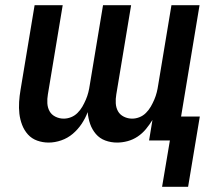

<svg xmlns="http://www.w3.org/2000/svg" viewBox="-20 -540 840 738"><path d="M603 178 633 0H553L566 -79Q555 -61 541 -44Q527 -27 509 -15Q491 -3 470.5 2.5Q450 8 430 8Q406 8 384.5 0Q363 -8 348.5 -25Q334 -42 326.5 -63.5Q319 -85 317 -109Q308 -85 293.5 -63.5Q279 -42 259.5 -25.5Q240 -9 215.5 -0.5Q191 8 167 8Q144 8 123 0.5Q102 -7 87.5 -23Q73 -39 65 -60Q57 -81 54.5 -103Q52 -125 53.5 -148.5Q55 -172 59 -195L113 -520H221L164 -177Q161 -160 162 -143Q163 -126 170.5 -112.5Q178 -99 193 -91.5Q208 -84 225 -84Q239 -84 253 -89.5Q267 -95 278 -106Q289 -117 296.5 -130Q304 -143 310 -157Q316 -171 319.5 -185Q323 -199 325 -213L376 -520H484L427 -177Q424 -160 425 -143Q426 -126 433.5 -112.5Q441 -99 456 -91.5Q471 -84 488 -84Q502 -84 516 -89.5Q530 -95 541 -106Q552 -117 559.5 -130Q567 -143 573 -157Q579 -171 582.5 -185Q586 -199 588 -213L639 -520H747L676 -92H748L703 178Z"/></svg>

Font: Iosevka Aile Semibold
Style: Italic
Weight: 600
Italic angle: -9°
Designer: Belleve Invis
Foundry: Belleve Invis
Version: Version 31.1.0; ttfautohint (v1.8.4)